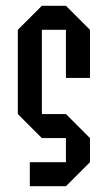

<svg xmlns="http://www.w3.org/2000/svg" viewBox="-20 -520 373 665"><path d="M291.7 41.7 208.3 125H83.3V41.7H208.3V-41.7H125L41.7 -125V-416.7L125 -500H208.3L291.7 -416.7V-250H208.3V-416.7H125V-125H208.3L291.7 -41.7Z"/></svg>

Font: Yulong
Style: Regular
Weight: 400
Designer: GGBotNet
Foundry: f0n7.com
Version: 1.00